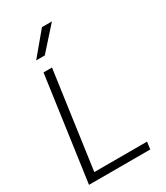

<svg xmlns="http://www.w3.org/2000/svg" viewBox="-226 -1026 965 1119"><g transform="rotate(-30 256.5 -466.5)"><path d="M448 -49 441 0H29L127 -700H184L93 -49ZM251 -933H318L183 -782H125Z"/></g></svg>

Font: Krub Light
Style: Italic
Weight: 300
Italic angle: -8°
Designer: Ekaluck Peanpanawate
Foundry: Cadson Demak Co.,Ltd.
Version: Version 1.000; ttfautohint (v1.6)